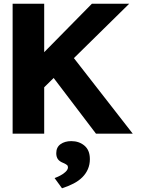

<svg xmlns="http://www.w3.org/2000/svg" viewBox="-20 -720 779 1034"><path d="M378 -407 695 0H497L269 -300L218 -250V0H48V-700H218V-439L475 -700H676ZM274 239Q288 234 304.5 225.5Q321 217 333.5 205Q346 193 346 181Q346 173 340.5 168.5Q335 164 322 158Q301 150 292 137.5Q283 125 283 105Q283 73 306 56.5Q329 40 364 40Q406 40 435 64.5Q464 89 464 137Q464 166 453.5 190.5Q443 215 423.5 234.5Q404 254 376 268.5Q348 283 314 294Z"/></svg>

Font: Our Lexend
Style: Bold
Weight: 700
Designer: Bonnie Shaver-Troup, Thomas Jockin
Foundry: Lexend
Version: Version 1.007